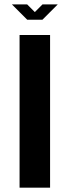

<svg xmlns="http://www.w3.org/2000/svg" viewBox="-20 -871 323 891"><path d="M70.8 -708.5H212.4V0H70.8ZM248 -850.6 177.2 -779.8V-779.3H106V-779.8L35.2 -850.6H106L141.6 -814.9L177.2 -850.6Z"/></svg>

Font: Blazma
Style: Regular
Weight: 400
Designer: GGBotNet
Version: 1.00